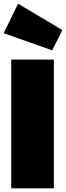

<svg xmlns="http://www.w3.org/2000/svg" viewBox="-31 -1021 358 1041"><path d="M67 -1001 -11 -841 252 -748 307 -858ZM261 -698H30V0H261Z"/></svg>

Font: Fira Sans Ultra
Style: Regular
Weight: 950
Designer: Carrois Corporate & Edenspiekermann AG
Foundry: Carrois Corporate GbR & Edenspiekermann AG
Version: Version 4.203;PS 004.203;hotconv 1.0.88;makeotf.lib2.5.64775